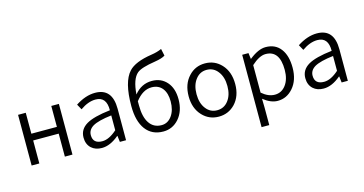

<svg xmlns="http://www.w3.org/2000/svg" viewBox="-99 -1279 3744 1976"><g transform="rotate(-15 1772.5 -291.5)"><path d="M94 -540H176V-317H448V-540H529V0H448V-245H176V0H94Z M729 -26Q684 -68 684 -139Q684 -227 765 -275Q843 -321 1019 -341Q1021 -486 904 -486Q825 -486 740 -426L708 -484Q815 -554 917 -554Q1100 -554 1100 -335V0H1034L1026 -66H1023Q930 13 841 13Q772 13 729 -26ZM1019 -128V-286Q880 -270 819 -235Q763 -201 763 -144Q763 -53 863 -53Q935 -53 1019 -128Z M1309 -75Q1243 -163 1243 -326Q1243 -583 1334 -682Q1402 -756 1581 -783Q1643 -792 1691 -814L1707 -739Q1673 -717 1598 -705Q1447 -682 1402 -644Q1337 -590 1325 -427Q1401 -521 1513 -521Q1611 -521 1671 -453Q1731 -385 1731 -268Q1731 -142 1662 -63Q1595 13 1496 13Q1375 13 1309 -75ZM1321 -311Q1321 -189 1365 -123Q1410 -55 1495 -55Q1561 -55 1604 -114Q1647 -173 1647 -268Q1647 -355 1608 -406Q1567 -458 1493 -458Q1399 -458 1321 -356Z M1914 -61Q1839 -140 1839 -269Q1839 -400 1914 -479Q1983 -554 2087 -554Q2191 -554 2261 -479Q2335 -400 2335 -269Q2335 -140 2261 -61Q2190 13 2087 13Q1984 13 1914 -61ZM2206 -114Q2252 -173 2252 -269Q2252 -366 2206 -425Q2161 -485 2087 -485Q2014 -485 1969 -425Q1923 -366 1923 -269Q1923 -173 1969 -114Q2014 -55 2087 -55Q2161 -55 2206 -114Z M2482 -540H2549L2557 -477H2560Q2656 -554 2734 -554Q2838 -554 2894 -479Q2949 -406 2949 -278Q2949 -145 2878 -64Q2811 13 2714 13Q2641 13 2562 -50L2564 45V231H2482ZM2819 -116Q2865 -177 2865 -277Q2865 -485 2715 -485Q2649 -485 2564 -408V-115Q2632 -56 2702 -56Q2774 -56 2819 -116Z M3092 -26Q3047 -68 3047 -139Q3047 -227 3128 -275Q3206 -321 3382 -341Q3384 -486 3267 -486Q3188 -486 3103 -426L3071 -484Q3178 -554 3280 -554Q3463 -554 3463 -335V0H3397L3389 -66H3386Q3293 13 3204 13Q3135 13 3092 -26ZM3382 -128V-286Q3243 -270 3182 -235Q3126 -201 3126 -144Q3126 -53 3226 -53Q3298 -53 3382 -128Z"/></g></svg>

Font: Source Han Sans CN Normal
Style: Regular
Weight: 350
Designer: Ryoko NISHIZUKA 西塚涼子 (kana, bopomofo & ideographs); Paul D. Hunt (Latin, Greek & Cyrillic); Sandoll Communications 산돌커뮤니
Foundry: Adobe
Version: Version 2.004;hotconv 1.0.118;makeotfexe 2.5.65603